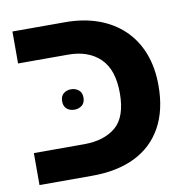

<svg xmlns="http://www.w3.org/2000/svg" viewBox="-71 -672 731 741"><g transform="rotate(-10 294.5 -301.0)"><path d="M25.1 0V-125.3H222Q300.2 -125.3 346.1 -163.6Q392.1 -202 392.1 -296Q392.1 -388.2 346 -432.4Q300 -476.5 221.6 -476.5H25.1V-601.8H231.6Q303.5 -601.8 361.5 -580.8Q419.4 -559.8 460.3 -520.3Q501.2 -480.8 522.7 -424.9Q544.1 -368.9 544.1 -299Q544.1 -202.2 506.7 -135.2Q469.3 -68.2 399.5 -34.1Q329.7 0 231.8 0ZM167.2 -303Q167.2 -322.9 179.2 -332.9Q191.1 -342.9 209.1 -342.9Q226 -342.9 238.5 -332.9Q250.9 -322.9 250.9 -303Q250.9 -283 238.5 -273Q226 -263 209.1 -263Q191.1 -263 179.2 -273Q167.2 -283 167.2 -303Z"/></g></svg>

Font: Noto Sans Hebrew
Style: Regular
Weight: 400
Designer: Monotype Design Team
Foundry: Monotype Imaging Inc.
Version: Version 2.003;January 10, 2023;FontCreator 14.0.0.2877 64-bi